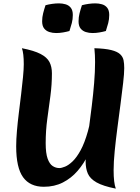

<svg xmlns="http://www.w3.org/2000/svg" viewBox="-20 -1088 828 1139"><path d="M288 -653Q288 -586 279 -518.5Q270 -451 260.5 -382Q251 -313 251 -239Q251 -179 262.5 -147Q274 -115 292.5 -103Q311 -91 332 -91Q345 -91 366 -99.5Q387 -108 411 -131Q435 -154 458.5 -197Q482 -240 501.5 -309.5Q521 -379 532.5 -480Q544 -581 544 -720L563 -398Q559 -343 544.5 -285Q530 -227 504 -172.5Q478 -118 440.5 -74.5Q403 -31 353 -5.5Q303 20 240 20Q158 20 117 -36.5Q76 -93 76 -220Q76 -260 80.5 -312Q85 -364 92 -420Q99 -476 105.5 -530.5Q112 -585 116.5 -631Q121 -677 121 -707Q121 -772 110 -802Q182 -788 220.5 -768Q259 -748 273.5 -720Q288 -692 288 -653ZM717 -684Q717 -652 710.5 -596Q704 -540 695 -471Q686 -402 676.5 -330Q667 -258 660.5 -192.5Q654 -127 654 -78Q654 -3 667 31Q591 16 552.5 -6Q514 -28 501 -58.5Q488 -89 488 -129Q488 -160 493.5 -211.5Q499 -263 507.5 -327Q516 -391 524.5 -460Q533 -529 538.5 -596Q544 -663 544 -720Q544 -740 543 -761Q542 -782 540 -802Q604 -800 640 -791Q676 -782 692.5 -766.5Q709 -751 713 -730.5Q717 -710 717 -684ZM392 -904Q374 -899 353.5 -895.5Q333 -892 313 -892Q292 -892 273 -898Q254 -904 242 -919Q230 -934 230 -962Q230 -986 236 -1009.5Q242 -1033 250 -1057Q268 -1062 289 -1065Q310 -1068 330 -1068Q350 -1068 369 -1062.5Q388 -1057 400 -1042Q412 -1027 412 -999Q412 -974 406 -951Q400 -928 392 -904ZM608 -904Q590 -899 569.5 -895.5Q549 -892 529 -892Q508 -892 489 -898Q470 -904 458 -919Q446 -934 446 -962Q446 -986 452 -1009.5Q458 -1033 466 -1057Q484 -1062 505 -1065Q526 -1068 546 -1068Q566 -1068 585 -1062.5Q604 -1057 616 -1042Q628 -1027 628 -999Q628 -974 622 -951Q616 -928 608 -904Z"/></svg>

Font: Merienda ExtraBold
Style: Regular
Weight: 800
Designer: Eduardo Rodriguez Tunni
Foundry: Eduardo Rodriguez Tunni
Version: Version 2.001